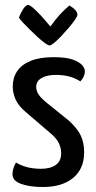

<svg xmlns="http://www.w3.org/2000/svg" viewBox="-20 -739 385 769"><path d="M152 10Q99 10 64.5 -2.5Q30 -15 30 -41Q30 -50 33 -62.5Q36 -75 44 -88Q66 -75 90.5 -69Q115 -63 144 -63Q182 -63 203.5 -78.5Q225 -94 225 -125Q225 -145 216.5 -164Q208 -183 185 -203L88 -286Q54 -314 42.5 -340.5Q31 -367 31 -392Q31 -427 48.5 -453.5Q66 -480 102.5 -495Q139 -510 194 -510Q246 -510 272.5 -500Q299 -490 309.5 -477.5Q320 -465 320 -454Q320 -433 302 -413Q280 -427 256 -433Q232 -439 204 -439Q168 -439 146.5 -426.5Q125 -414 125 -391Q125 -378 132.5 -364Q140 -350 165 -329L258 -254Q291 -223 304 -195Q317 -167 317 -129Q317 -63 273 -26.5Q229 10 152 10ZM179 -557Q173 -557 160.5 -566Q148 -575 132 -589.5Q116 -604 100 -620Q84 -636 72 -648.5Q60 -661 56 -668Q61 -684 72 -701.5Q83 -719 93 -719Q99 -719 109.5 -710Q120 -701 132.5 -688.5Q145 -676 156 -663Q167 -650 174.5 -641.5Q182 -633 182 -633Q201 -660 218 -678.5Q235 -697 246.5 -707Q258 -717 258 -717Q272 -709 281 -699.5Q290 -690 290 -680Q290 -674 280.5 -660Q271 -646 256 -628.5Q241 -611 225.5 -594.5Q210 -578 197 -567.5Q184 -557 179 -557Z"/></svg>

Font: Yanone Kaffeesatz
Style: Regular
Weight: 400
Designer: Yanone (Cyrillic: Daniel Pouzeot, Huerta Tipografica, and Cyreal)
Foundry: Yanone
Version: Version 2.003